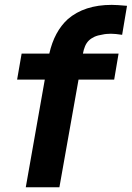

<svg xmlns="http://www.w3.org/2000/svg" viewBox="-20 -788 554 808"><path d="M329 -562.5H479L460.5 -453H310.5L230 0H88.5L168.5 -453H52L71 -562.5H187.5Q208.5 -655.5 265.5 -707.5Q335 -767.5 450 -767.5Q461 -767.5 477 -766.5Q493 -765.5 514.5 -763.5L494 -641.5Q464.5 -646 447 -646Q438 -646 429 -645.2Q420 -644.5 411.5 -642.5Q391 -639.5 377 -633Q363 -626.5 353.2 -616.8Q343.5 -607 337.8 -593.2Q332 -579.5 329 -562.5Z"/></svg>

Font: Russisch Sans ExtraBold
Style: Italic
Weight: 800
Width: 4
Italic angle: -10°
Designer: Michael Sharanda (font) & Cristiano Sobral (main changes)
Foundry: Michael Sharanda
Version: Version 2.00;September 8, 2020;FontCreator 13.0.0.2681 64-bi